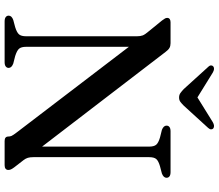

<svg xmlns="http://www.w3.org/2000/svg" viewBox="-76 -846 923 810"><g transform="rotate(90 385.0 -441.5)"><path d="M267 -17Q267 -9.5 261 -4.8Q255 0 243 0H71Q58.5 0 52.5 -4.8Q46.5 -9.5 46.5 -17Q46.5 -30 65 -36.5L95 -44.5Q117.5 -51.5 125.5 -60.8Q133.5 -70 133.5 -90.5V-558.5Q133.5 -573 129.8 -582.8Q126 -592.5 111 -610L67 -664Q60.5 -672.5 58.2 -677Q56 -681.5 56 -686Q56 -693 61 -696.5Q66 -700 74.5 -700H162.5Q174.5 -700 182.5 -695.5Q190.5 -691 199.5 -679L619 -132L599 -90.5V-609.5Q599 -629.5 591.5 -639Q584 -648.5 560.5 -655.5L528.5 -663.5Q510.5 -670.5 510.5 -683Q510.5 -691 516.5 -695.5Q522.5 -700 534.5 -700H706.5Q718.5 -700 724.5 -695.5Q730.5 -691 730.5 -683Q730.5 -670.5 712.5 -663.5L682 -655.5Q659.5 -649 651.5 -639.8Q643.5 -630.5 643.5 -609.5V-121.5Q643.5 -107.5 646.2 -98.2Q649 -89 655.5 -80.5L686.5 -40.5Q693.5 -31 695.5 -25.8Q697.5 -20.5 697.5 -15.5Q697.5 -8.5 692.5 -4.2Q687.5 0 677.5 0H575.5Q556.5 0 556.5 -15.5Q556.5 -22.5 554 -28.8Q551.5 -35 538.5 -52L143 -570L178 -596V-90.5Q178 -70.5 185.8 -61.2Q193.5 -52 217 -44.5L248.5 -36.5Q267 -29.5 267 -17ZM411.5 -801 287 -878Q270.5 -887.5 261 -880.5Q257 -877.5 256.5 -871.5Q256 -865.5 263 -858.5L356 -756Q365.5 -747 373.2 -741.5Q381 -736 392 -736Q403 -736 410.2 -741.5Q417.5 -747 426.5 -756L520 -858.5Q526.5 -865.5 526.2 -871.5Q526 -877.5 522 -880.5Q512 -887.5 495.5 -878L371.5 -801Z"/></g></svg>

Font: Fraunces 24pt
Style: Regular
Weight: 400
Version: Version 1.000;[b76b70a41]